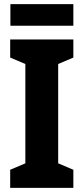

<svg xmlns="http://www.w3.org/2000/svg" viewBox="-20 -904 403 924"><path d="M333 -884H30V-780H333ZM333 0V-87L260 -118V-596L333 -627V-714H29V-627L102 -596V-118L29 -87V0Z"/></svg>

Font: Noto Sans Khmer UI Condensed ExtraBold
Style: Regular
Weight: 800
Width: 3
Designer: Danh Hong and the Monotype Design Team
Foundry: Monotype Imaging Inc.
Version: Version 2.002